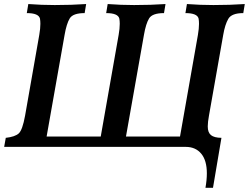

<svg xmlns="http://www.w3.org/2000/svg" viewBox="-30 -713 1208 932"><path d="M1037.1 0H-9.8L-2 -43.9Q42.5 -48.8 60.8 -65.2Q79.1 -81.5 91.8 -151.9L160.6 -543.5Q166 -574.7 166 -597.2Q166 -611.3 164.1 -622.6Q157.7 -649.4 100.1 -649.4L107.4 -693.4Q171.4 -688.5 235.8 -688.5Q317.4 -688.5 388.2 -693.4L380.9 -649.4Q324.2 -649.4 308.6 -623.8Q293 -598.1 283.7 -544.4L196.3 -50.3H459L545.9 -543.5Q551.3 -574.7 551.3 -597.2Q551.3 -611.3 549.3 -622.6Q543 -649.4 485.4 -649.4L492.7 -693.4Q556.6 -688.5 621.1 -688.5Q702.6 -688.5 773.4 -693.4L766.1 -649.4Q709.5 -649.4 693.8 -623.8Q678.2 -598.1 668.9 -544.4L581.5 -50.3H843.8L930.7 -543.5Q936 -574.7 936 -597.2Q936 -611.3 934.1 -622.6Q927.7 -649.4 870.1 -649.4L877.4 -693.4Q941.4 -688.5 1005.9 -688.5Q1087.4 -688.5 1158.2 -693.4L1150.9 -649.4Q1094.2 -649.4 1078.1 -621.3Q1062 -593.3 1053.7 -544.4L984.4 -151.9Q978.5 -120.1 978.5 -99.1Q978.5 -69.8 994.1 -57.1Q1009.8 -44.4 1044.9 -43.9ZM1003.9 198.7H967.3Q974.1 160.6 974.1 128.4Q974.1 65.9 946.8 33Q919.4 0 871.6 0H772Q838.4 -39.1 1044.9 -43.9Z"/></svg>

Font: Kelvinch
Style: Bold Italic
Weight: 700
Italic angle: -10°
Designer: Paul James Miller
Foundry: High-Logic / Made with FontCreator
Version: Version 3.30 September 23, 2016